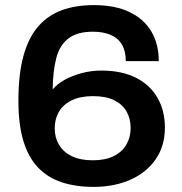

<svg xmlns="http://www.w3.org/2000/svg" viewBox="-20 -719 710 751"><path d="M346 12Q276 12 221.5 -6Q167 -24 129 -63.5Q91 -103 71.5 -167.5Q52 -232 52 -324Q52 -428 71.5 -499.5Q91 -571 129 -615Q167 -659 221.5 -679Q276 -699 347 -699Q431 -699 487.5 -671.5Q544 -644 572.5 -595Q601 -546 601 -480H472Q472 -519 457 -544.5Q442 -570 413 -582.5Q384 -595 343 -595Q282 -595 247.5 -568.5Q213 -542 200 -491.5Q187 -441 186 -369Q203 -390 232.5 -406.5Q262 -423 299.5 -433Q337 -443 376 -443Q456 -443 511.5 -415Q567 -387 596 -336.5Q625 -286 625 -220Q625 -148 589 -96Q553 -44 490 -16Q427 12 346 12ZM343 -92Q391 -92 424 -108Q457 -124 474 -153Q491 -182 491 -218Q491 -255 475 -283Q459 -311 426.5 -327Q394 -343 344 -343Q295 -343 261.5 -327Q228 -311 211 -282.5Q194 -254 194 -216Q194 -181 211 -152.5Q228 -124 261 -108Q294 -92 343 -92Z"/></svg>

Font: Archivo SemiBold SemiExpanded
Style: Regular
Weight: 600
Width: 6
Version: Version 2.001